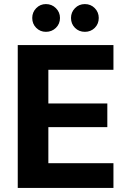

<svg xmlns="http://www.w3.org/2000/svg" viewBox="-20 -921 628 941"><path d="M67 0V-700H536V-579H217V-414H506V-298H217V-121H536V0ZM205 -765Q177 -765 157.5 -784.5Q138 -804 138 -833Q138 -861 157.5 -881Q177 -901 205 -901Q234 -901 254 -881Q274 -861 274 -833Q274 -804 254 -784.5Q234 -765 205 -765ZM396 -765Q367 -765 347.5 -784.5Q328 -804 328 -833Q328 -861 347.5 -881Q367 -901 396 -901Q425 -901 444.5 -881Q464 -861 464 -833Q464 -804 444.5 -784.5Q425 -765 396 -765Z"/></svg>

Font: DM Sans Black
Style: Regular
Weight: 900
Designer: Colophon Foundry, Jonny Pinhorn
Foundry: Colophon Foundry
Version: Version 4.004; ttfautohint (v1.8.4.7-5d5b)